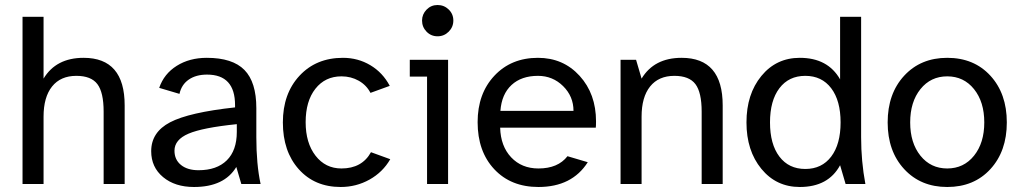

<svg xmlns="http://www.w3.org/2000/svg" viewBox="-20 -735 4080 767"><path d="M285 -432Q222 -432 188 -389.5Q154 -347 154 -269V0H70V-668H154V-421Q204 -504 314 -504Q478 -504 478 -314V0H394V-289Q394 -366 369 -399Q344 -432 285 -432Z M677 -133Q677 -97 703 -76Q729 -55 773 -55Q846 -55 886 -94.5Q926 -134 926 -208V-239Q789 -225 733 -201Q677 -177 677 -133ZM924 -68Q876 12 755 12Q679 12 631.5 -27.5Q584 -67 584 -131Q584 -207 659.5 -246.5Q735 -286 919 -306V-315Q919 -437 807 -437Q763 -437 734 -417Q705 -397 697 -360L616 -384Q635 -440 686 -472Q737 -504 806 -504Q909 -504 956.5 -455.5Q1004 -407 1004 -303V-187Q1004 -79 1021 0H944Z M1539 -99Q1509 -47 1456 -17.5Q1403 12 1341 12Q1237 12 1173.5 -59Q1110 -130 1110 -246Q1110 -361 1176.5 -432.5Q1243 -504 1350 -504Q1410 -504 1459.5 -474.5Q1509 -445 1537 -392L1460 -364Q1444 -395 1413 -412.5Q1382 -430 1344 -430Q1279 -430 1240 -380.5Q1201 -331 1201 -247Q1201 -164 1240.5 -113Q1280 -62 1344 -62Q1426 -62 1462 -127Z M1666 -653Q1666 -678 1684 -696.5Q1702 -715 1728 -715Q1754 -715 1772.5 -697Q1791 -679 1791 -653Q1791 -627 1772.5 -608.5Q1754 -590 1728 -590Q1702 -590 1684 -608.5Q1666 -627 1666 -653ZM1686 0V-429H1617V-496H1770V0Z M2271 -292Q2271 -350 2229.5 -391Q2188 -432 2129 -432Q2063 -432 2023.5 -395.5Q1984 -359 1979 -292ZM2328 -87Q2265 12 2131 12Q2021 12 1954.5 -59Q1888 -130 1888 -247Q1888 -361 1955 -432.5Q2022 -504 2129 -504Q2230 -504 2295.5 -432Q2361 -360 2361 -250Q2361 -232 2360 -225H1978Q1980 -151 2022 -106.5Q2064 -62 2131 -62Q2209 -62 2247 -111Z M2674 -432Q2611 -432 2577 -389.5Q2543 -347 2543 -269V0H2459V-496H2521L2543 -421Q2593 -504 2703 -504Q2867 -504 2867 -314V0H2783V-289Q2783 -366 2758 -399Q2733 -432 2674 -432Z M3300.5 -382.5Q3263 -432 3197 -432Q3131 -432 3093.5 -382.5Q3056 -333 3056 -246Q3056 -159 3093.5 -109.5Q3131 -60 3197 -60Q3263 -60 3300.5 -109.5Q3338 -159 3338 -246Q3338 -333 3300.5 -382.5ZM3336 -75Q3289 12 3175 12Q3081 12 3021.5 -60.5Q2962 -133 2962 -246Q2962 -359 3021.5 -431.5Q3081 -504 3175 -504Q3287 -504 3336 -418V-668H3420V-187Q3420 -91 3437 0H3358Z M3657 -379Q3616 -328 3616 -246Q3616 -164 3657 -113Q3698 -62 3764 -62Q3830 -62 3871 -113Q3912 -164 3912 -246Q3912 -328 3871 -379Q3830 -430 3764 -430Q3698 -430 3657 -379ZM3764 12Q3658 12 3592 -59.5Q3526 -131 3526 -246Q3526 -361 3592 -432.5Q3658 -504 3764 -504Q3871 -504 3936.5 -432.5Q4002 -361 4002 -246Q4002 -131 3936.5 -59.5Q3871 12 3764 12Z"/></svg>

Font: Atkinson Hyperlegible Pro
Style: Regular
Weight: 400
Designer: Elliott Scott, Megan Eiswerth, Linus Boman, Theodore Petrosky, Jacob Perez
Foundry: Braille Institute
Version: Version 1.5.1